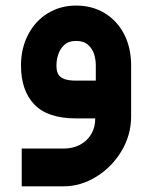

<svg xmlns="http://www.w3.org/2000/svg" viewBox="-20 -423 546 686"><path d="M251.8 -134.9Q223.4 -134.9 208 -141.4Q192.6 -147.9 187.2 -159.5Q181.7 -171.2 181.7 -189Q181.7 -208.4 187.9 -228Q194.1 -247.5 209.5 -262.2Q224.9 -276.8 251.8 -276.8Q278.8 -276.8 294.4 -263.1Q309.9 -249.3 316.1 -229.8Q322.3 -210.2 322.3 -189V-134.9ZM448.5 -189Q448.5 -252.1 423.6 -300.6Q398.6 -349 354 -376.1Q309.4 -403.1 251.8 -403.1Q195.5 -403.1 150.7 -375.6Q105.9 -348.2 80.5 -299.2Q55 -250.3 55 -189Q55 -99.6 102.6 -49.8Q150.2 0 251.8 0H320.3Q320.3 32 305.9 56.4Q291.4 80.8 265.7 94.3Q240 107.8 207.8 107.8H57.6V242.7H207.8Q268 242.7 323.7 208.6Q379.4 174.5 414 116.9Q448.5 59.3 448.5 -7.6Z"/></svg>

Font: Arad-VF Thin Dots1
Style: Regular
Weight: 100
Designer: Mohammad Darvishi
Version: Version 1.000;August 30, 2024;FontCreator 15.0.0.2992 64-bit